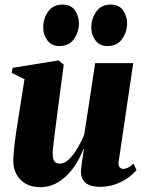

<svg xmlns="http://www.w3.org/2000/svg" viewBox="-20 -782 610 815"><path d="M150.5 12.5Q115 12.5 89.5 -2Q64 -16.5 50.2 -41.5Q36.5 -66.5 36.5 -97.5Q36.5 -113.5 38.2 -133.5Q40 -153.5 42.5 -175.8Q45 -198 48.5 -220.2Q52 -242.5 55 -262.5L84 -446L30 -472L33.5 -494L228.5 -525.5L250.5 -507.5L221.5 -286Q218.5 -265 215.5 -241Q212.5 -217 209.8 -194.8Q207 -172.5 205.2 -156Q203.5 -139.5 203.5 -132.5Q203.5 -118 206 -108.2Q208.5 -98.5 215 -93Q221.5 -87.5 234 -87.5Q254.5 -87.5 274.2 -107.2Q294 -127 310.8 -156Q327.5 -185 338 -212.5L384 -514H545.5L483.5 -94.5Q481.5 -78.5 488.2 -71.8Q495 -65 502.5 -65Q512 -65 523.5 -70.5Q535 -76 546.5 -87.5L559.5 -60.5Q545 -42.5 521.5 -26Q498 -9.5 468.2 0.8Q438.5 11 405 11Q364 11 344.2 -5.2Q324.5 -21.5 323.5 -51Q323.5 -56.5 324.5 -67.2Q325.5 -78 327.5 -91.5Q329.5 -105 331.8 -120.2Q334 -135.5 336 -149.5H334Q323 -120 305.8 -91.2Q288.5 -62.5 265.5 -39Q242.5 -15.5 213.8 -1.5Q185 12.5 150.5 12.5ZM231.5 -586.5Q199 -586.5 181.2 -610.5Q163.5 -634.5 163.5 -665Q163.5 -704.5 185 -733.5Q206.5 -762.5 244.5 -762.5Q282 -762.5 298.5 -737.5Q315 -712.5 315 -683.5Q315 -646 294 -616.2Q273 -586.5 231.5 -586.5ZM436 -586.5Q403 -586.5 385.2 -610.5Q367.5 -634.5 367.5 -665Q368 -704.5 389.2 -733.5Q410.5 -762.5 448.5 -762.5Q486 -762.5 502.8 -737.5Q519.5 -712.5 519.5 -683.5Q519.5 -646 498.2 -616.2Q477 -586.5 436 -586.5Z"/></svg>

Font: Merriweather 120pt Black
Style: Italic
Weight: 900
Italic angle: -7.8°
Version: Version 2.101